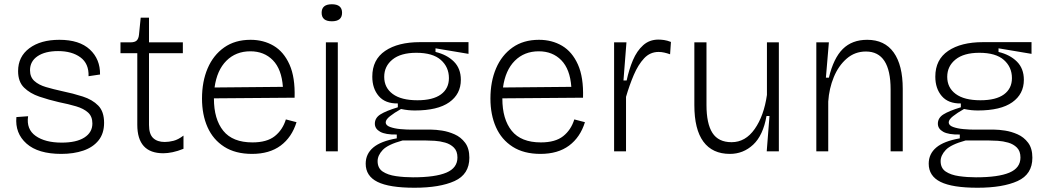

<svg xmlns="http://www.w3.org/2000/svg" viewBox="-20 -711 4912 902"><path d="M268 12Q159 12 104.5 -36.5Q50 -85 57 -161L112 -165Q103 -104 147.5 -72.5Q192 -41 270 -41Q339 -41 376.5 -65Q414 -89 414 -131Q414 -164 393.5 -182.5Q373 -201 337.5 -211.5Q302 -222 257 -231Q209 -242 165 -257Q121 -272 93 -299.5Q65 -327 65 -377Q65 -445 118 -484.5Q171 -524 259 -524Q353 -524 402 -478.5Q451 -433 450 -361L396 -353Q398 -412 358 -441.5Q318 -471 253 -471Q192 -471 156.5 -447Q121 -423 121 -381Q121 -349 141.5 -330.5Q162 -312 196 -302Q230 -292 271 -283Q324 -272 369 -257.5Q414 -243 441.5 -215Q469 -187 469 -134Q469 -84 443 -51.5Q417 -19 371.5 -3.5Q326 12 268 12Z M747 9Q625 9 625 -125V-461H546V-512H592Q613 -512 622 -520.5Q631 -529 633 -548L641 -628H680V-512H839V-461H680V-124Q680 -81 699.5 -62.5Q719 -44 754 -44Q773 -44 795 -49.5Q817 -55 842 -74V-12Q815 -1 791 4Q767 9 747 9Z M1164 12Q1086 12 1033.5 -21.5Q981 -55 955 -113.5Q929 -172 929 -248Q929 -328 955.5 -390Q982 -452 1033 -488Q1084 -524 1157 -524Q1218 -524 1265.5 -496Q1313 -468 1340 -408Q1367 -348 1364 -252L985 -249V-248Q985 -151 1029 -96.5Q1073 -42 1166 -42Q1234 -42 1271 -71.5Q1308 -101 1323 -150L1373 -137Q1351 -66 1298.5 -27Q1246 12 1164 12ZM1156 -470Q1088 -470 1043.5 -425.5Q999 -381 988 -300L1309 -303Q1303 -386 1262 -428Q1221 -470 1156 -470Z M1511 0V-512H1567V0ZM1539 -611Q1491 -611 1491 -651Q1491 -691 1539 -691Q1587 -691 1587 -651Q1587 -611 1539 -611Z M1927 171Q1809 171 1753.5 143.5Q1698 116 1698 58Q1698 12 1733.5 -18Q1769 -48 1844 -61V-79Q1791 -78 1766 -92Q1741 -106 1741 -130Q1741 -157 1767 -173.5Q1793 -190 1849 -207V-225Q1790 -224 1759.5 -259.5Q1729 -295 1729 -351Q1729 -431 1789.5 -472Q1850 -513 1953 -513H2181V-458L2026 -484V-467Q2080 -454 2112.5 -421.5Q2145 -389 2145 -336Q2145 -269 2090.5 -230.5Q2036 -192 1929 -192Q1914 -192 1898.5 -193.5Q1883 -195 1864 -199Q1832 -181 1812 -165Q1792 -149 1792 -136Q1792 -122 1812.5 -114.5Q1833 -107 1861.5 -104.5Q1890 -102 1913 -102H2007Q2027 -102 2056.5 -97.5Q2086 -93 2115.5 -80Q2145 -67 2165 -40.5Q2185 -14 2185 30Q2185 108 2115.5 139.5Q2046 171 1927 171ZM1941 -240Q2014 -240 2051.5 -267.5Q2089 -295 2089 -344Q2089 -396 2051 -429.5Q2013 -463 1936 -463Q1863 -463 1824 -431.5Q1785 -400 1785 -350Q1785 -299 1825 -269.5Q1865 -240 1941 -240ZM1920 122Q2025 122 2077 100Q2129 78 2129 29Q2129 -1 2112.5 -17.5Q2096 -34 2071.5 -41Q2047 -48 2022.5 -49.5Q1998 -51 1981 -51H1871Q1802 -32 1778 -6.5Q1754 19 1754 46Q1754 79 1778 95Q1802 111 1840.5 116.5Q1879 122 1920 122Z M2519 12Q2441 12 2388.5 -21.5Q2336 -55 2310 -113.5Q2284 -172 2284 -248Q2284 -328 2310.5 -390Q2337 -452 2388 -488Q2439 -524 2512 -524Q2573 -524 2620.5 -496Q2668 -468 2695 -408Q2722 -348 2719 -252L2340 -249V-248Q2340 -151 2384 -96.5Q2428 -42 2521 -42Q2589 -42 2626 -71.5Q2663 -101 2678 -150L2728 -137Q2706 -66 2653.5 -27Q2601 12 2519 12ZM2511 -470Q2443 -470 2398.5 -425.5Q2354 -381 2343 -300L2664 -303Q2658 -386 2617 -428Q2576 -470 2511 -470Z M2865 0V-512H2923L2909 -333H2924Q2935 -385 2953.5 -428.5Q2972 -472 3001.5 -498.5Q3031 -525 3073 -525Q3085 -525 3099.5 -523Q3114 -521 3132 -514L3128 -456Q3114 -461 3100.5 -464Q3087 -467 3074 -467Q3034 -467 3006 -437Q2978 -407 2957.5 -359Q2937 -311 2921 -256V0Z M3409 12Q3327 12 3284.5 -45.5Q3242 -103 3242 -217V-512H3299V-218Q3299 -130 3327 -86.5Q3355 -43 3417 -43Q3482 -43 3525.5 -105Q3569 -167 3583 -265V-512H3639V0H3582L3595 -166H3581Q3565 -75 3518.5 -31.5Q3472 12 3409 12Z M3815 0V-512H3874L3860 -346H3874Q3896 -438 3939.5 -481Q3983 -524 4054 -524Q4136 -524 4178.5 -464.5Q4221 -405 4221 -294V0H4164V-291Q4164 -469 4048 -469Q3996 -469 3957.5 -435.5Q3919 -402 3897 -348.5Q3875 -295 3871 -234V0Z M4572 171Q4454 171 4398.5 143.5Q4343 116 4343 58Q4343 12 4378.5 -18Q4414 -48 4489 -61V-79Q4436 -78 4411 -92Q4386 -106 4386 -130Q4386 -157 4412 -173.5Q4438 -190 4494 -207V-225Q4435 -224 4404.5 -259.5Q4374 -295 4374 -351Q4374 -431 4434.5 -472Q4495 -513 4598 -513H4826V-458L4671 -484V-467Q4725 -454 4757.5 -421.5Q4790 -389 4790 -336Q4790 -269 4735.5 -230.5Q4681 -192 4574 -192Q4559 -192 4543.5 -193.5Q4528 -195 4509 -199Q4477 -181 4457 -165Q4437 -149 4437 -136Q4437 -122 4457.5 -114.5Q4478 -107 4506.5 -104.5Q4535 -102 4558 -102H4652Q4672 -102 4701.5 -97.5Q4731 -93 4760.5 -80Q4790 -67 4810 -40.5Q4830 -14 4830 30Q4830 108 4760.5 139.5Q4691 171 4572 171ZM4586 -240Q4659 -240 4696.5 -267.5Q4734 -295 4734 -344Q4734 -396 4696 -429.5Q4658 -463 4581 -463Q4508 -463 4469 -431.5Q4430 -400 4430 -350Q4430 -299 4470 -269.5Q4510 -240 4586 -240ZM4565 122Q4670 122 4722 100Q4774 78 4774 29Q4774 -1 4757.5 -17.5Q4741 -34 4716.5 -41Q4692 -48 4667.5 -49.5Q4643 -51 4626 -51H4516Q4447 -32 4423 -6.5Q4399 19 4399 46Q4399 79 4423 95Q4447 111 4485.5 116.5Q4524 122 4565 122Z"/></svg>

Font: Bricolage Grotesque 12pt ExtraLight
Style: Regular
Weight: 200
Designer: Mathieu Triay
Foundry: Atelier Triay
Version: Version 1.001; ttfautohint (v1.8.4.7-5d5b);gftools[0.9.33.de